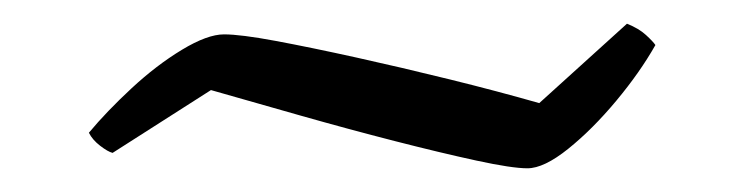

<svg xmlns="http://www.w3.org/2000/svg" viewBox="-20 -398 629 162"><path d="M425 -256Q412 -256 382 -262.5Q352 -269 313 -279Q274 -289 233.5 -300.5Q193 -312 158 -322L75 -269Q71 -270 64.5 -275Q58 -280 55 -286Q70 -304 91 -323.5Q112 -343 133.5 -356Q155 -369 169 -369Q183 -369 212.5 -363.5Q242 -358 280.5 -349.5Q319 -341 359.5 -331Q400 -321 435 -311L509 -378Q519 -374 525 -368.5Q531 -363 533 -360Q520 -337 500 -313Q480 -289 459.5 -272.5Q439 -256 425 -256Z"/></svg>

Font: Texturina Medium 12pt ExtraLight
Style: Regular
Weight: 250
Version: Version 1.002